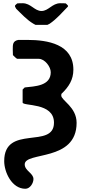

<svg xmlns="http://www.w3.org/2000/svg" viewBox="-20 -954 553 1188"><path d="M6 43C6 111 53 214 137 214C166 214 187 179 187 154C187 117 133 103 133 63C133 -18 454 49 454 -194C454 -292 359 -333 359 -363C359 -365 360 -372 360 -373C406 -417 434 -461 434 -523C434 -681 274 -707 150 -707H93C58 -700 59 -678 59 -647C59 -642 60 -618 60 -613C61 -612 82 -590 87 -590H220C257 -590 294 -541 294 -507C294 -421 194 -420 133 -413L120 -400V-320C120 -295 314 -323 314 -195C314 -28 6 -187 6 43ZM73 -913C74 -911 79 -902 80 -900C114 -867 146 -831 187 -807C190 -805 199 -800 200 -800H273C274 -800 284 -805 287 -807C329 -835 366 -878 400 -913C400 -914 401 -916 401 -917L400 -920C398 -922 389 -932 387 -933C382 -934 358 -934 353 -934C303 -934 280 -886 237 -886C193 -886 171 -934 120 -934C115 -934 92 -934 87 -933C84 -932 75 -922 73 -920Z"/></svg>

Font: Asimov Print
Style: C
Weight: 500
Designer: Google
Version: Version 2.000980: 2014